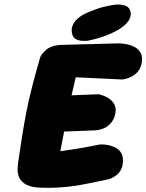

<svg xmlns="http://www.w3.org/2000/svg" viewBox="-20 -854 665 872"><path d="M152 -2Q111 -6 91 -20.5Q71 -35 65 -53Q59 -71 60 -87.5Q61 -104 62 -113Q72 -184 81 -239.5Q90 -295 100 -346.5Q110 -398 125 -457Q140 -516 163 -595Q169 -609 189.5 -627.5Q210 -646 251 -650L517 -657Q517 -657 529.5 -656.5Q542 -656 559 -652.5Q576 -649 592.5 -640Q609 -631 618.5 -614Q628 -597 624 -570Q619 -543 605 -527.5Q591 -512 574.5 -504.5Q558 -497 546.5 -495Q535 -493 535 -493L324 -503Q312 -452 304 -417Q296 -382 290.5 -355Q285 -328 280 -302.5Q275 -277 269 -245Q263 -213 254 -167Q285 -172 303 -174.5Q321 -177 332.5 -179Q344 -181 356 -183Q368 -185 385.5 -188.5Q403 -192 434 -198Q434 -198 444 -198Q454 -198 469 -195.5Q484 -193 499.5 -186Q515 -179 525.5 -166.5Q536 -154 538 -134Q540 -105 531 -86.5Q522 -68 508.5 -58Q495 -48 484.5 -44Q474 -40 474 -40Q426 -30 387.5 -22Q349 -14 313.5 -9Q278 -4 239.5 -2Q201 0 152 -2ZM126 -251 148 -415 429 -426Q429 -426 438 -423.5Q447 -421 459.5 -415.5Q472 -410 483.5 -400Q495 -390 501.5 -375Q508 -360 504 -339Q498 -311 483.5 -295Q469 -279 453 -272Q437 -265 425.5 -263.5Q414 -262 414 -262ZM379 -669Q379 -669 370 -668.5Q361 -668 348.5 -669Q336 -670 325 -676Q314 -682 309 -695Q302 -718 309 -736Q316 -754 329.5 -766.5Q343 -779 354.5 -785.5Q366 -792 366 -792Q419 -815 448 -822Q477 -829 497 -832Q497 -832 506 -833Q515 -834 528 -833Q541 -832 552.5 -827Q564 -822 570 -809Q576 -794 573 -781Q570 -768 563 -758.5Q556 -749 550 -743.5Q544 -738 544 -738Q525 -722 501 -710Q477 -698 453 -689.5Q429 -681 409.5 -676Q390 -671 379 -669Z"/></svg>

Font: Sour Gummy Black
Style: Italic
Weight: 900
Italic angle: -11.3°
Designer: Stefie Justprince
Foundry: Eifetstype
Version: Version 1.000